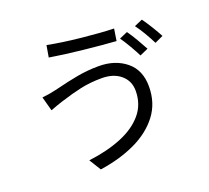

<svg xmlns="http://www.w3.org/2000/svg" viewBox="-136 -955 1273 1168"><g transform="rotate(-20 500.0 -371.0)"><path d="M761 -690Q781 -662 804 -623Q827 -584 844 -552L790 -528Q774 -560 751.5 -598.5Q729 -637 708 -667ZM872 -730Q893 -701 917 -662Q941 -623 956 -594L902 -569Q885 -603 863 -640.5Q841 -678 819 -707ZM689 -337Q689 -400 643 -439.5Q597 -479 520 -479Q444 -479 380 -464.5Q316 -450 271 -435Q260 -432 250 -429Q206 -415 171 -401Q169 -401 167 -400L142 -492Q186 -496 232 -507Q246 -510 262 -514Q316 -528 385.5 -541Q455 -554 528 -554Q634 -554 704 -497Q774 -440 774 -334Q774 -227 715.5 -150Q657 -73 556.5 -25.5Q456 22 326 41L279 -35Q400 -50 492 -87.5Q584 -125 636.5 -187Q689 -249 689 -337ZM274 -783Q363 -765 489 -752Q615 -739 695 -737L683 -660Q595 -666 473 -679Q351 -692 261 -707Z"/></g></svg>

Font: Noto Sans CJK KR Regular (TTF)
Style: Regular
Weight: 400
Designer: Ryoko NISHIZUKA 西塚涼子 (kana & ideographs); Paul D. Hunt (Latin, Greek & Cyrillic); Wenlong ZHANG 张文龙 (bopomofo); Sandoll 
Foundry: Adobe Systems Incorporated
Version: Version 1.004;PS 1.004;hotconv 1.0.82;makeotf.lib2.5.63406